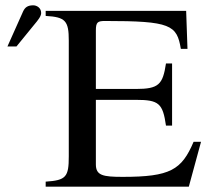

<svg xmlns="http://www.w3.org/2000/svg" viewBox="-20 -703 790 723"><path d="M8 -528H42L108 -609C124 -628 135 -642 135 -654C135 -674 118 -683 105 -683C84 -683 74 -675 67 -660ZM737 -169H709C664 -63 621 -37 442 -37C368 -37 341 -42 341 -84V-327H492C578 -327 593 -314 605 -230H628V-464H605C593 -385 578 -368 492 -368H341V-588C341 -620 348 -624 376 -624C623 -624 646 -609 661 -519H686L681 -662H152V-643C227 -639 239 -624 239 -550V-114C239 -37 229 -24 152 -19V0H691Z"/></svg>

Font: XITS Math
Style: Regular
Weight: 400
Designer: MicroPress Inc., with final additions and corrections provided by Coen Hoffman, Elsevier (retired)
Version: Version 1.302